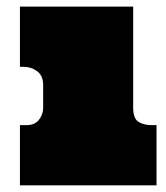

<svg xmlns="http://www.w3.org/2000/svg" viewBox="-20 -558 501 578"><path d="M380.9 -538.1V-233.9Q380.9 -201.2 397 -191.2Q413.1 -181.2 438 -181.2H451.2V0H40V-181.2H59.1Q85 -181.2 97.4 -197.5Q109.9 -213.9 109.9 -232.9V-301.8Q109.9 -330.1 92 -343.5Q74.2 -356.9 50.8 -356.9H40V-538.1Z"/></svg>

Font: Ultra
Style: Regular
Weight: 400
Designer: Astigmatic (AOETI)
Foundry: Astigmatic (AOETI)
Version: Version 1.000